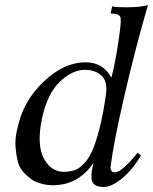

<svg xmlns="http://www.w3.org/2000/svg" viewBox="-20 -730 611 767"><path d="M571 -710Q521 -538 477.5 -350Q434 -162 422 -66Q420 -55 425.5 -47.5Q431 -40 443 -42Q470 -46 530 -120L543 -109Q511 -54 469.5 -19Q428 16 395 17Q371 17 358.5 8Q346 -1 345.5 -19Q345 -37 347 -49Q349 -61 354 -80Q293 10 191 10Q180 10 168 8.5Q156 7 137.5 1.5Q119 -4 104.5 -14.5Q90 -25 74 -42Q58 -59 51.5 -83.5Q45 -108 42 -143Q39 -178 51 -223Q73 -326 154 -403.5Q235 -481 322 -481Q392 -481 425 -420Q439 -472 452 -557Q465 -642 462 -658Q459 -676 422 -676L428 -705Q435 -701 488.5 -701Q542 -701 571 -710ZM403 -351Q411 -404 386 -427.5Q361 -451 319 -451Q268 -451 218.5 -403Q169 -355 148 -258Q125 -149 157 -93.5Q189 -38 247 -44Q267 -46 281.5 -51.5Q296 -57 314.5 -75.5Q333 -94 347.5 -125.5Q362 -157 377 -214.5Q392 -272 403 -351Z"/></svg>

Font: GFS Artemisia
Style: Italic
Weight: 400
Italic angle: -12°
Designer: Takis Katsoulidis and George D. Matthiopoulos
Foundry: George Matthiopoulos and Takis Katsoulidis
Version: Version 1.0